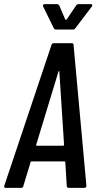

<svg xmlns="http://www.w3.org/2000/svg" viewBox="-26 -909 469 929"><path d="M297 -9 290 -124Q290 -126 288.5 -127Q287 -128 285 -128H127Q125 -128 123.5 -127Q122 -126 122 -124L87 -9Q86 0 76 0H2Q-3 0 -5 -3Q-7 -6 -5 -11L223 -691Q225 -700 234 -700H321Q330 -700 330 -691L392 -11Q392 0 382 0H307Q297 0 297 -9ZM151 -204H280Q282 -204 284 -208L261 -563Q261 -565 259.5 -565Q258 -565 257 -563L149 -208Q148 -207 149 -205.5Q150 -204 151 -204ZM182 -882Q182 -889 191 -889H250Q256 -889 261 -882L290 -814Q291 -813 293 -813Q295 -813 296 -814L342 -882Q347 -889 354 -889H414Q419 -889 420.5 -885.5Q422 -882 418 -877L339 -773Q334 -766 327 -766H244Q238 -766 234 -773L183 -877Q182 -879 182 -882Z"/></svg>

Font: Barlow Condensed Medium
Style: Italic
Weight: 500
Width: 3
Italic angle: -7°
Designer: Jeremy Tribby
Foundry: Tribby Type
Version: Version 1.408